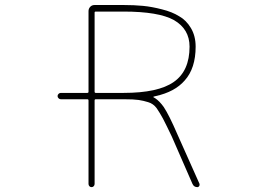

<svg xmlns="http://www.w3.org/2000/svg" viewBox="-20 -773 1040 770"><path d="M771.5 -22.5Q757.8 -22.5 752 -35.2L668.9 -225.6Q646.5 -272.5 633.8 -296.9Q621.1 -320.3 608.4 -338.9Q594.7 -357.4 574.2 -363.3Q555.7 -369.1 536.1 -372.1Q516.6 -375 475.6 -375H364.3Q359.4 -375 359.4 -370.1V-35.2Q359.4 -30.3 356 -26.4Q352.5 -22.5 347.2 -22.5Q341.8 -22.5 338.4 -26.4Q335 -30.3 335 -35.2V-370.1Q335 -375 330.1 -375H223.6Q218.8 -375 214.8 -378.9Q210.9 -382.8 210.9 -387.7Q210.9 -392.6 214.8 -396.5Q218.8 -400.4 223.6 -400.4H330.1Q335 -400.4 335 -405.3V-728.5Q335 -738.3 341.8 -745.6Q348.6 -752.9 359.4 -752.9H475.6Q517.6 -752.9 553.2 -749.5Q588.9 -746.1 629.9 -735.4Q669.9 -725.6 698.2 -708Q726.6 -692.4 745.6 -660.6Q764.6 -628.9 764.6 -585.9Q764.6 -499 720.7 -450.2Q680.7 -404.3 604.5 -387.7L596.7 -385.7Q595.7 -385.7 595.2 -384.8Q594.7 -383.8 595.7 -382.8L602.5 -378.9Q620.1 -367.2 636.7 -343.8Q658.2 -311.5 691.4 -234.4L780.3 -35.2Q780.3 -33.2 780.3 -31.2Q780.3 -29.3 779.3 -27.3Q776.4 -22.5 771.5 -22.5ZM359.4 -405.3Q359.4 -400.4 364.3 -400.4H475.6Q614.3 -400.4 676.8 -444.3Q740.2 -488.3 740.2 -585.9Q740.2 -656.2 677.7 -692.4Q616.2 -726.6 475.6 -726.6H364.3Q359.4 -726.6 359.4 -722.7Z"/></svg>

Font: Rounded-X Mgen+ 2m thin
Style: Regular
Weight: 100
Designer: [Source Han Sans]
Ryoko NISHIZUKA  (kana & ideographs); Paul D. Hunt (Latin, Greek & Cyrillic); Wenlong ZHANG  (bopomofo
Version: Version 1.059.20150602